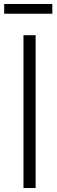

<svg xmlns="http://www.w3.org/2000/svg" viewBox="-20 -945 284 965"><path d="M243 -925V-876H1V-925ZM159 -768V0H98V-768Z"/></svg>

Font: Yaldevi Light
Style: Regular
Weight: 300
Designer: Sol Matas, Rajitha Manaperi, Kosala Senevirathne
Foundry: Mooniak
Version: Version 1.100